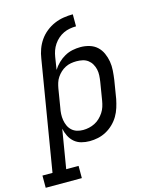

<svg xmlns="http://www.w3.org/2000/svg" viewBox="-179 -827 914 1124"><g transform="rotate(-15 278.0 -265.0)"><path d="M-44 205V131H17L127 -533Q131 -561 141 -588.5Q151 -616 168 -640.5Q185 -665 209 -684Q233 -703 260 -714.5Q287 -726 315.5 -730.5Q344 -735 372 -735V-662Q353 -662 333.5 -658.5Q314 -655 296 -646.5Q278 -638 262.5 -624.5Q247 -611 235.5 -594Q224 -577 217.5 -558.5Q211 -540 208 -521L196 -445Q209 -466 228 -484.5Q247 -503 269.5 -515.5Q292 -528 316.5 -533Q341 -538 365 -538Q365 -538 365 -538Q365 -538 366 -538Q393 -538 419.5 -530Q446 -522 465 -504.5Q484 -487 495 -462.5Q506 -438 510.5 -411.5Q515 -385 513 -356.5Q511 -328 507 -300L489 -190Q484 -165 476 -139.5Q468 -114 454.5 -91Q441 -68 421 -48.5Q401 -29 377 -16Q353 -3 327.5 2.5Q302 8 276 8Q250 8 226 1.5Q202 -5 184 -20.5Q166 -36 155 -58Q144 -80 139 -104L100 131H175V205ZM256 -65Q274 -65 292 -69Q310 -73 327 -81.5Q344 -90 358 -103.5Q372 -117 382.5 -133Q393 -149 398.5 -166.5Q404 -184 407 -202L425 -312Q428 -331 429 -350Q430 -369 426 -386.5Q422 -404 413 -419.5Q404 -435 390 -445.5Q376 -456 358 -460Q340 -464 321 -464Q304 -464 287 -461Q270 -458 254 -450Q238 -442 224.5 -429.5Q211 -417 201 -402Q191 -387 186 -370.5Q181 -354 178 -337L160 -227Q156 -208 155 -189Q154 -170 157 -151.5Q160 -133 167.5 -116.5Q175 -100 188 -88Q201 -76 218.5 -70.5Q236 -65 256 -65Z"/></g></svg>

Font: Iosevka Slab Extended
Style: Italic
Weight: 400
Width: 7
Italic angle: -9°
Monospace: yes
Designer: Belleve Invis
Foundry: Belleve Invis
Version: Version 11.1.0; ttfautohint (v1.8.3)